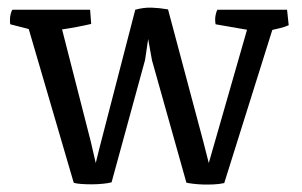

<svg xmlns="http://www.w3.org/2000/svg" viewBox="-20 -490 810 515"><path d="M57.1 -412.1 7.8 -424.8Q6.8 -427.2 6.8 -431.2Q6.8 -435.1 6.8 -438.5Q6.8 -445.3 8.8 -452.9Q10.7 -460.4 13.2 -463.9H221.7L224.6 -425.8Q208 -421.9 186 -417.7Q164.1 -413.6 146.5 -411.1L223.6 -109.9L236.8 -52.7L246.6 -92.3L342.8 -463.9Q365.7 -470.2 386.7 -469.5Q407.7 -468.8 430.7 -464.8L525.4 -109.9L540 -52.7L551.8 -93.8L642.6 -410.2L558.6 -424.8Q557.6 -427.2 557.4 -431.2Q557.1 -435.1 557.1 -438.5Q557.1 -445.3 559.1 -452.9Q561 -460.4 563 -463.9H750L754.4 -422.4Q745.1 -418 731.9 -414.8Q718.8 -411.6 710.4 -409.7L581.5 1Q568.8 3.9 553.7 4.6Q538.6 5.4 524.2 4.9Q509.8 4.4 498 2.9Q486.3 1.5 480 0L387.7 -328.1L377.4 -385.3L369.1 -329.1L279.3 -1Q270.5 1.5 255.9 2.9Q241.2 4.4 225.8 4.4Q210.4 4.4 197 3.4Q183.6 2.4 177.7 0Z"/></svg>

Font: Fjord
Style: One
Weight: 400
Designer: Viktoriya Grabowska
Foundry: Viktoriya Grabowska
Version: Version 1.002